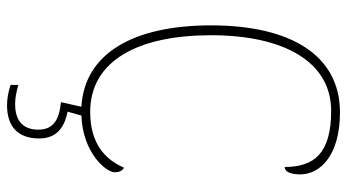

<svg xmlns="http://www.w3.org/2000/svg" viewBox="-240 -524 985 545"><g transform="rotate(90 252.5 -251.5)"><path d="M279 221C335 221 373 194 373 130C373 75 335 57 297 49L308 10C414 6 469 -60 469 -85C469 -97 465 -106 456 -111C433 -58 388 -15 298 -15C151 -15 80 -153 80 -358C80 -561 153 -699 295 -699C416 -699 454 -650 454 -567C467 -567 475 -583 475 -611C475 -668 421 -724 299 -724C138 -724 52 -586 52 -358C52 -140 130 1 283 10L270 68C322 73 348 91 348 132C348 179 319 198 276 198C257 198 243 195 221 189V211C243 218 261 221 279 221Z"/></g></svg>

Font: Noto Serif Tamil SemiCondensed Thin
Style: Regular
Weight: 100
Width: 4
Designer: Indian Type Foundry, Tom Grace, and the Monotype Design Team
Foundry: Monotype Imaging Inc.
Version: Version 2.004